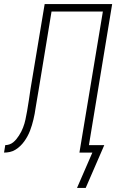

<svg xmlns="http://www.w3.org/2000/svg" viewBox="-59 -755 579 950"><path d="M322 175 398 0H334L450 -698H196L132 -309Q128 -287 124.5 -265Q121 -243 117 -220Q115 -206 112.5 -192Q110 -178 106.5 -164Q103 -150 99 -136Q95 -122 89.5 -108Q84 -94 77 -81Q70 -68 61 -55.5Q52 -43 41 -32.5Q30 -22 17 -14Q4 -6 -10.5 -3Q-25 0 -39 0L-33 -37Q-23 -37 -12.5 -40.5Q-2 -44 6.5 -51Q15 -58 22 -66.5Q29 -75 35 -84.5Q41 -94 46 -103.5Q51 -113 55 -123.5Q59 -134 62 -144Q65 -154 67 -164Q69 -174 71 -184.5Q73 -195 75 -205Q80 -233 84 -260.5Q88 -288 92 -315L162 -735H496L381 -37H457L365 175Z"/></svg>

Font: Iosevka SS04 Extralight
Style: Italic
Weight: 200
Italic angle: -9°
Monospace: yes
Designer: Belleve Invis
Foundry: Belleve Invis
Version: Version 19.0.0; ttfautohint (v1.8.4)